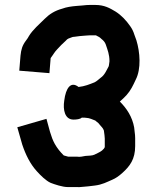

<svg xmlns="http://www.w3.org/2000/svg" viewBox="-20 -749 635 777"><path d="M404 -188V-153C402.7 -151.7 401.7 -150 401 -148L393 -140C383.5 -132.4 372.8 -128.9 362 -123C353.6 -118.8 337.9 -119 326 -118C315.3 -116.2 303 -112.8 292 -115H256C250.9 -116.7 243.1 -119 238 -120C223.3 -134.7 211.9 -148.6 201.5 -167C185.5 -195.5 177.7 -234 168 -268L50 -234C56.6 -210.6 63.6 -187.6 70 -164C83.8 -122.6 102.3 -85.3 129 -56C143.8 -39.6 165.5 -17.7 185 -9C201.1 -2.8 232.8 8 254 8H286C296 8.7 306 8.3 316 7L338 5C346.7 4.3 355 3.3 363 2C393.9 -1.6 412.1 -12.2 435 -22C447.7 -27.3 461 -36.3 475 -49C505.5 -76.4 527 -104.4 527 -158V-190C527 -198 526.3 -206.3 525 -215L523 -233C515.3 -276.6 492.6 -310.4 465 -338C474.3 -346 483.3 -354.7 492 -364C509.1 -383.2 518.1 -402.4 529 -426C552.2 -470.3 546.5 -538.7 532 -586L524 -608C520 -621.3 514.3 -633 507 -643C490.9 -666 472 -686.7 448 -702C423.9 -716.4 402.5 -729 365 -729H344C334.7 -729 325 -728.3 315 -727L290 -725C269.3 -723.3 249.2 -720.5 232 -714C201.7 -705.7 179.9 -691.9 160 -672C139.7 -651.7 112.1 -628.2 97 -603C94.3 -597.7 90.7 -592 86 -586C69.8 -564.9 65.7 -548.6 63 -524L58 -463L180 -453L185 -514C193 -524 200.6 -538.6 211 -549C222.7 -562 233.5 -572.9 246 -584C249.9 -588.9 252.8 -590.9 257 -593L273 -599C275 -599.7 277.3 -600 280 -600C287.3 -600.7 295 -601.7 303 -603L327 -605C333 -605.7 338.3 -606 343 -606H369C369 -605.3 369.3 -605 370 -605C378.8 -601.2 384.3 -597.7 391 -591C398 -585.7 404.9 -578.3 408 -569C415.3 -547 423 -529.3 423 -501C422.3 -495.7 421.7 -490.7 421 -486C421 -484.7 420.7 -483 420 -481C410.4 -463.2 403.2 -444.8 387 -434C378.9 -427.5 371.7 -420.4 363 -416C341.9 -407.6 323.3 -399.8 298 -397C266.5 -421.5 246.3 -393.1 240 -342C234.1 -304.7 242.2 -265 277.5 -265C289 -265 304.6 -266.6 311 -273C320.3 -273 326.7 -272.7 330 -272C340.2 -272 356.3 -264.9 366 -261L368 -259L378 -251C380 -249 383.3 -245 388 -239C393.4 -233.6 401 -224.7 401 -216C402 -207.8 404 -196.8 404 -188Z"/></svg>

Font: Tape
Style: Regular
Weight: 500
Foundry: Cannot Into Space Fonts
Version: Version 0.97